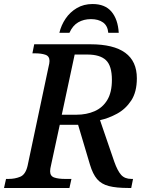

<svg xmlns="http://www.w3.org/2000/svg" viewBox="-41 -934 737 954"><path d="M-21 0 -11 -45H2Q34 -45 60 -56Q86 -67 96 -110L200 -601Q205 -620 205 -631Q205 -655 184.5 -662Q164 -669 133 -669H120L129 -714H408Q639 -714 639 -545Q639 -477 611 -434.5Q583 -392 540.5 -369Q498 -346 456 -337L527 -130Q543 -85 561 -65Q579 -45 612 -45H620L611 0H597Q537 0 500 -9.5Q463 -19 441.5 -44Q420 -69 406 -116L347 -314H256L213 -115Q208 -95 208 -83Q208 -59 228.5 -52Q249 -45 281 -45H314L304 0ZM339 -364Q389 -364 429 -381.5Q469 -399 492 -437Q515 -475 515 -537Q515 -607 485.5 -635Q456 -663 393 -663H330L266 -364ZM254 -771Q263 -809 285 -841.5Q307 -874 341 -894Q375 -914 419 -914Q481 -914 513 -876Q545 -838 549 -771H497Q494 -806 471 -822.5Q448 -839 411 -839Q375 -839 347.5 -823Q320 -807 304 -771Z"/></svg>

Font: Noto Serif Medium
Style: Italic
Weight: 500
Italic angle: -12°
Designer: Monotype Design Team
Foundry: Monotype Imaging Inc.
Version: Version 2.014; ttfautohint (v1.8.4.7-5d5b)